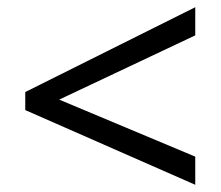

<svg xmlns="http://www.w3.org/2000/svg" viewBox="-20 -628 612 532"><path d="M521 -116 50 -323V-373L521 -608V-530L144 -352L521 -194Z"/></svg>

Font: Noto Sans Khmer UI
Style: Regular
Weight: 400
Designer: Danh Hong and the Monotype Design Team
Foundry: Monotype Imaging Inc.
Version: Version 2.002